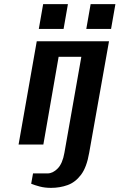

<svg xmlns="http://www.w3.org/2000/svg" viewBox="-20 -700 579 930"><path d="M168 -560 189 -680H309L288 -560ZM398 -560 419 -680H539L518 -560ZM227 210Q197 210 172.5 203.5Q148 197 131 190L140 140H210Q236 140 259.5 116Q283 92 292 40L374 -425H264L190 0H70L158 -500H508L412 40Q400 110 372.5 146.5Q345 183 307.5 196.5Q270 210 227 210Z"/></svg>

Font: Cuprum
Style: Bold Italic
Weight: 700
Italic angle: -10°
Designer: Jovanny Lemonad
Foundry: Jovanny Lemonad
Version: Version 3.000